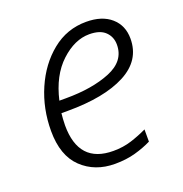

<svg xmlns="http://www.w3.org/2000/svg" viewBox="-105 -636 705 739"><g transform="rotate(-20 247.5 -266.0)"><path d="M244 10Q290 10 327.5 -0.5Q365 -11 395 -26V-76Q364 -61 329.5 -50Q295 -39 255 -39Q113 -39 113 -195Q113 -208 114 -221Q115 -234 116 -244H142Q292 -244 378 -289Q464 -334 464 -423Q464 -477 427 -509.5Q390 -542 325 -542Q246 -542 185 -492.5Q124 -443 89.5 -363.5Q55 -284 55 -193Q55 -92 108.5 -41Q162 10 244 10ZM125 -292Q147 -388 203.5 -440.5Q260 -493 320 -493Q364 -493 385.5 -472Q407 -451 407 -419Q407 -352 333.5 -322Q260 -292 152 -292Z"/></g></svg>

Font: Noto Sans UI Light
Style: Italic
Weight: 300
Italic angle: -12°
Designer: Monotype Design Team
Foundry: Monotype Imaging Inc.
Version: Version 1.901